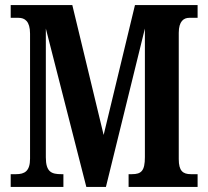

<svg xmlns="http://www.w3.org/2000/svg" viewBox="-20 -734 818 754"><path d="M22 0H229V-50H221C183 -50 160 -58 160 -116V-622L319 0H396L549 -622V-117C549 -63 535 -50 498 -50H485V0H756V-50H730C698 -50 682 -63 682 -109V-605C682 -651 702 -664 723 -664H756V-714H510L387 -204L264 -714H22V-664H53C77 -664 98 -651 98 -602V-111C98 -62 77 -50 43 -50H22Z"/></svg>

Font: Noto Serif Myanmar ExtraCondensed
Style: Bold
Weight: 700
Width: 2
Designer: Ben Mitchell and the Monotype Design Team
Foundry: Monotype Imaging Inc.
Version: Version 2.106